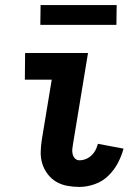

<svg xmlns="http://www.w3.org/2000/svg" viewBox="-20 -729 540 757"><path d="M293 8Q268 8 244.5 3.5Q221 -1 201.5 -12.5Q182 -24 168 -42.5Q154 -61 147 -83Q140 -105 140.5 -129.5Q141 -154 145 -179L184 -415H78L79 -520H327L268 -162Q266 -151 265 -141Q264 -131 266.5 -121Q269 -111 276 -104Q283 -97 293 -97Q306 -97 318.5 -102Q331 -107 341 -116.5Q351 -126 357 -138Q363 -150 366 -162L467 -143Q459 -113 444 -85Q429 -57 406 -35Q383 -13 352.5 -2.5Q322 8 293 8ZM139 -631 140 -709H440L439 -631Z"/></svg>

Font: Iosevka Curly Extrabold
Style: Italic
Weight: 800
Italic angle: -9°
Monospace: yes
Designer: Belleve Invis
Foundry: Belleve Invis
Version: Version 22.1.2; ttfautohint (v1.8.4)